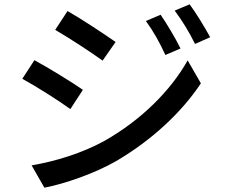

<svg xmlns="http://www.w3.org/2000/svg" viewBox="-20 -824 1040 887"><path d="M722 -756 654 -727C689 -679 718 -627 744 -570L814 -600C791 -647 749 -717 722 -756ZM856 -804 787 -775C822 -728 853 -678 881 -621L951 -652C926 -698 884 -767 856 -804ZM292 -773 235 -686C296 -651 403 -581 454 -544L514 -630C466 -664 354 -738 292 -773ZM126 -60 185 43C276 26 416 -22 517 -80C679 -175 818 -303 908 -439L847 -545C767 -403 631 -269 464 -174C359 -116 237 -79 126 -60ZM139 -546 83 -460C146 -426 253 -358 305 -320L363 -409C316 -442 202 -512 139 -546Z"/></svg>

Font: Noto Sans CJK HK Medium
Style: Regular
Weight: 500
Designer: Ryoko NISHIZUKA 西塚涼子 (kana, bopomofo & ideographs); Paul D. Hunt (Latin, Greek & Cyrillic); Sandoll Communications 산돌커뮤니
Foundry: Adobe
Version: Version 2.004;hotconv 1.0.118;makeotfexe 2.5.65603